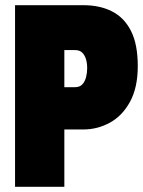

<svg xmlns="http://www.w3.org/2000/svg" viewBox="-20 -720 551 740"><path d="M38 0V-700H301Q365 -700 412 -676Q459 -652 485 -600.5Q511 -549 511 -465Q511 -383 481.5 -328.5Q452 -274 404 -247.5Q356 -221 301 -221H228V0ZM228 -384H269Q287 -384 297 -394.5Q307 -405 311.5 -422Q316 -439 316 -457Q316 -476 311.5 -491.5Q307 -507 297 -517Q287 -527 269 -527H228Z"/></svg>

Font: Phudu Light Black
Style: Regular
Weight: 900
Version: Version 1.005;gftools[0.9.23]